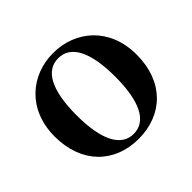

<svg xmlns="http://www.w3.org/2000/svg" viewBox="-138 -717 899 899"><g transform="rotate(-45 311.5 -268.0)"><path d="M311 16C469 16 583 -90 583 -270C583 -449 459 -552 311 -552C164 -552 40 -448 40 -270C40 -92 152 16 311 16ZM311 -17C230 -17 183 -100 183 -268C183 -437 230 -518 311 -518C392 -518 439 -437 439 -268C439 -100 392 -17 311 -17Z"/></g></svg>

Font: GenRyuMin2 TW B
Style: Regular
Weight: 700
Version: Version 2.100;PS 2.1;hotconv 16.6.51;makeotf.lib2.5.65220 DE